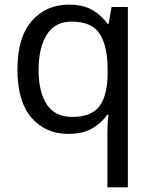

<svg xmlns="http://www.w3.org/2000/svg" viewBox="-20 -566 655 826"><path d="M442 11Q442 -7 443 -31Q444 -55 447 -72H441Q418 -38 377.5 -14Q337 10 273 10Q176 10 115.5 -59.5Q55 -129 55 -267Q55 -405 116.5 -475.5Q178 -546 276 -546Q339 -546 379 -522Q419 -498 443 -463H447L460 -536H530V240H442ZM290 -63Q373 -63 407.5 -108.5Q442 -154 443 -248V-266Q443 -368 409 -420.5Q375 -473 288 -473Q216 -473 181 -416.5Q146 -360 146 -265Q146 -170 181.5 -116.5Q217 -63 290 -63Z"/></svg>

Font: Noto Sans Sora Sompeng
Style: Regular
Weight: 400
Designer: Monotype Design Team. David Williams.
Foundry: Monotype Imaging Inc.
Version: Version 2.101